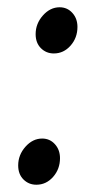

<svg xmlns="http://www.w3.org/2000/svg" viewBox="-20 -498 264 528"><path d="M80 10Q59 10 44.5 -4.5Q30 -19 30 -43Q30 -72 50 -94.5Q70 -117 96 -117Q117 -117 131 -101.5Q145 -86 145 -63Q145 -33 126 -11.5Q107 10 80 10ZM128 -351Q107 -351 92.5 -365.5Q78 -380 78 -404Q78 -433 98 -455.5Q118 -478 144 -478Q165 -478 179 -462.5Q193 -447 193 -424Q193 -394 174 -372.5Q155 -351 128 -351Z"/></svg>

Font: Overlock
Style: Italic
Weight: 400
Designer: Dario Muhafara
Foundry: Dario Manuel Muhafara
Version: Version 1.001